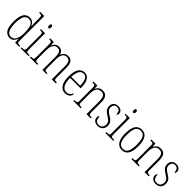

<svg xmlns="http://www.w3.org/2000/svg" viewBox="340 -2222 3693 3693"><g transform="rotate(45 2186.5 -375.0)"><path d="M218 10Q140 10 96 -54.5Q52 -119 52 -267Q52 -415 96 -479.5Q140 -544 219 -544Q271 -544 304 -517.5Q337 -491 355 -447H359Q357 -471 356 -497Q355 -523 355 -548V-656Q355 -693 350 -710Q345 -727 331 -731Q317 -735 290 -735H280V-760H396V-93Q396 -62 401 -47.5Q406 -33 420.5 -29Q435 -25 463 -25H474V0H361L356 -98H354Q335 -49 302.5 -19.5Q270 10 218 10ZM221 -22Q289 -22 322.5 -85.5Q356 -149 356 -265Q356 -386 327 -449Q298 -512 224 -512Q159 -512 126.5 -453Q94 -394 94 -265Q94 -140 127.5 -80.5Q161 -21 221 -22Z M616 -654Q603 -654 595 -663Q587 -672 587 -698Q587 -723 595 -732.5Q603 -742 616 -742Q629 -742 637 -732.5Q645 -723 645 -698Q645 -672 637 -663Q629 -654 616 -654ZM512 0V-25H531Q560 -25 575 -29Q590 -33 595 -49Q600 -65 600 -98V-435Q600 -469 595.5 -485.5Q591 -502 577.5 -506.5Q564 -511 537 -511H527V-536H641V-99Q641 -65 646 -49Q651 -33 666 -29Q681 -25 710 -25H727V0Z M764 0V-25H777Q807 -25 821.5 -29Q836 -33 840.5 -49Q845 -65 845 -100V-433Q845 -468 840.5 -485Q836 -502 822.5 -506.5Q809 -511 781 -511H776V-536H880L885 -450H888Q906 -498 938 -520.5Q970 -543 1016 -543Q1065 -543 1093.5 -518Q1122 -493 1134 -446H1136Q1171 -543 1269 -543Q1400 -543 1400 -360V-96Q1400 -63 1405 -48Q1410 -33 1424.5 -29Q1439 -25 1468 -25H1472V0H1359V-361Q1359 -432 1336.5 -471Q1314 -510 1261 -510Q1217 -510 1191.5 -487.5Q1166 -465 1154.5 -427.5Q1143 -390 1143 -345V-99Q1143 -65 1148 -49Q1153 -33 1167.5 -29Q1182 -25 1210 -25H1216V0H1103V-361Q1103 -436 1080.5 -473Q1058 -510 1006 -510Q964 -510 937.5 -485Q911 -460 898.5 -419Q886 -378 886 -331V-99Q886 -65 891 -49Q896 -33 911.5 -29Q927 -25 957 -25H964V0Z M1723 10Q1641 10 1593.5 -61Q1546 -132 1546 -262Q1546 -404 1590 -473.5Q1634 -543 1715 -543Q1791 -543 1831.5 -477Q1872 -411 1872 -294V-270H1588Q1588 -144 1625.5 -83Q1663 -22 1727 -22Q1774 -22 1803 -47.5Q1832 -73 1846 -105Q1857 -99 1857 -82Q1857 -65 1842 -43.5Q1827 -22 1797 -6Q1767 10 1723 10ZM1831 -300Q1830 -395 1803 -453.5Q1776 -512 1715 -512Q1653 -512 1622.5 -455Q1592 -398 1589 -300Z M1947 0V-25H1959Q1988 -25 2003 -29Q2018 -33 2023 -49Q2028 -65 2028 -99V-438Q2028 -472 2023 -487.5Q2018 -503 2003.5 -507Q1989 -511 1961 -511H1951V-536H2063L2068 -456H2071Q2093 -500 2124 -521.5Q2155 -543 2204 -543Q2276 -543 2310 -498.5Q2344 -454 2344 -359V-99Q2344 -65 2349 -49Q2354 -33 2368 -29Q2382 -25 2411 -25H2418V0H2303V-361Q2303 -428 2279.5 -469Q2256 -510 2198 -510Q2134 -510 2101.5 -462.5Q2069 -415 2069 -331V-98Q2069 -64 2074 -48.5Q2079 -33 2094 -29Q2109 -25 2138 -25H2146V0Z M2613 10Q2568 10 2540 -5.5Q2512 -21 2499 -45Q2486 -69 2486 -94Q2486 -120 2494 -131.5Q2502 -143 2515 -143Q2515 -85 2537.5 -52Q2560 -19 2614 -19Q2663 -19 2689 -48Q2715 -77 2715 -129Q2715 -164 2697.5 -192Q2680 -220 2625 -252Q2579 -281 2551.5 -305Q2524 -329 2512.5 -355.5Q2501 -382 2501 -418Q2501 -475 2535 -508.5Q2569 -542 2626 -542Q2682 -542 2711.5 -514.5Q2741 -487 2741 -449Q2741 -403 2712 -403Q2712 -513 2624 -513Q2579 -513 2558.5 -486.5Q2538 -460 2538 -421Q2538 -378 2563.5 -349Q2589 -320 2642 -289Q2707 -252 2730 -215.5Q2753 -179 2753 -131Q2753 -66 2715 -28Q2677 10 2613 10Z M2921 -654Q2908 -654 2900 -663Q2892 -672 2892 -698Q2892 -723 2900 -732.5Q2908 -742 2921 -742Q2934 -742 2942 -732.5Q2950 -723 2950 -698Q2950 -672 2942 -663Q2934 -654 2921 -654ZM2817 0V-25H2836Q2865 -25 2880 -29Q2895 -33 2900 -49Q2905 -65 2905 -98V-435Q2905 -469 2900.5 -485.5Q2896 -502 2882.5 -506.5Q2869 -511 2842 -511H2832V-536H2946V-99Q2946 -65 2951 -49Q2956 -33 2971 -29Q2986 -25 3015 -25H3032V0Z M3268 10Q3185 10 3138.5 -57.5Q3092 -125 3092 -267Q3092 -543 3271 -543Q3446 -543 3446 -267Q3446 -124 3401 -57Q3356 10 3268 10ZM3269 -21Q3344 -21 3374 -85Q3404 -149 3404 -267Q3404 -391 3373.5 -451.5Q3343 -512 3270 -512Q3195 -512 3164 -451Q3133 -390 3133 -267Q3133 -147 3165.5 -84Q3198 -21 3269 -21Z M3526 0V-25H3538Q3567 -25 3582 -29Q3597 -33 3602 -49Q3607 -65 3607 -99V-438Q3607 -472 3602 -487.5Q3597 -503 3582.5 -507Q3568 -511 3540 -511H3530V-536H3642L3647 -456H3650Q3672 -500 3703 -521.5Q3734 -543 3783 -543Q3855 -543 3889 -498.5Q3923 -454 3923 -359V-99Q3923 -65 3928 -49Q3933 -33 3947 -29Q3961 -25 3990 -25H3997V0H3882V-361Q3882 -428 3858.5 -469Q3835 -510 3777 -510Q3713 -510 3680.5 -462.5Q3648 -415 3648 -331V-98Q3648 -64 3653 -48.5Q3658 -33 3673 -29Q3688 -25 3717 -25H3725V0Z M4192 10Q4147 10 4119 -5.5Q4091 -21 4078 -45Q4065 -69 4065 -94Q4065 -120 4073 -131.5Q4081 -143 4094 -143Q4094 -85 4116.5 -52Q4139 -19 4193 -19Q4242 -19 4268 -48Q4294 -77 4294 -129Q4294 -164 4276.5 -192Q4259 -220 4204 -252Q4158 -281 4130.5 -305Q4103 -329 4091.5 -355.5Q4080 -382 4080 -418Q4080 -475 4114 -508.5Q4148 -542 4205 -542Q4261 -542 4290.5 -514.5Q4320 -487 4320 -449Q4320 -403 4291 -403Q4291 -513 4203 -513Q4158 -513 4137.5 -486.5Q4117 -460 4117 -421Q4117 -378 4142.5 -349Q4168 -320 4221 -289Q4286 -252 4309 -215.5Q4332 -179 4332 -131Q4332 -66 4294 -28Q4256 10 4192 10Z"/></g></svg>

Font: Noto Serif Myanmar Condensed ExtraLight
Style: Regular
Weight: 200
Width: 3
Designer: Ben Mitchell and the Monotype Design Team
Foundry: Monotype Imaging Inc.
Version: Version 2.106; ttfautohint (v1.8.4.7-5d5b)